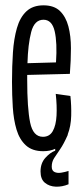

<svg xmlns="http://www.w3.org/2000/svg" viewBox="-20 -557 308 720"><path d="M142 10Q101 10 77 -12Q53 -34 42 -71Q31 -108 28 -154.5Q25 -201 25 -250Q25 -309 28.5 -360.5Q32 -412 43.5 -452Q55 -492 79 -514.5Q103 -537 143 -537Q183 -537 205 -515.5Q227 -494 236.5 -458Q246 -422 246 -376Q246 -330 242 -280L82 -276Q82 -268 82 -258Q82 -151 93 -97.5Q104 -44 141 -44Q166 -44 178 -65.5Q190 -87 192 -123.5Q194 -160 189 -205L244 -197Q248 -161 247 -122.5Q246 -84 234 -53V-51Q219 -17 205.5 2.5Q192 22 183 36Q174 50 174 68Q174 83 184.5 88Q195 93 210 90.5Q225 88 237 84V134Q213 144 189 143Q165 142 148.5 128.5Q132 115 132 86Q132 55 150 35Q168 15 187 8V1Q168 10 142 10ZM143 -483Q109 -483 97 -437Q85 -391 83 -320L190 -323Q195 -397 185 -440Q175 -483 143 -483Z"/></svg>

Font: Bricolage Grotesque 48pt Condensed ExtraLight
Style: Regular
Weight: 200
Width: 3
Designer: Mathieu Triay
Foundry: Atelier Triay
Version: Version 1.000; ttfautohint (v1.8.4.7-5d5b);gftools[0.9.32]